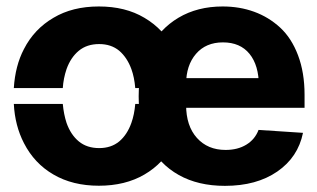

<svg xmlns="http://www.w3.org/2000/svg" viewBox="-20 -573 997 603"><path d="M290.5 10.3Q208 10.3 147.9 -24.9Q87.9 -59.6 55.2 -123.5Q26.9 -178.2 23.4 -246.6H177.2Q180.2 -213.9 189 -187Q202.1 -149.9 227.5 -128.9Q252.9 -107.9 291.5 -107.9Q329.1 -107.9 354.5 -128.9Q379.4 -149.9 392.6 -187Q401.9 -212.9 404.8 -246.6H558.1Q553.7 -176.8 526.4 -123.5Q494.1 -60.1 433.6 -24.9Q373.5 10.3 290.5 10.3ZM23.4 -296.4Q27.8 -366.7 55.2 -418.9Q87.4 -481.9 147.9 -517.1Q207.5 -552.7 290.5 -552.7Q374 -552.7 433.6 -517.1Q494.1 -481.4 526.4 -418.9Q553.7 -364.7 558.1 -296.4H404.8Q401.9 -330.6 392.6 -356Q379.4 -392.1 354.5 -413.6Q329.1 -434.6 291.5 -434.6Q252.9 -434.6 227.5 -413.6Q202.1 -392.6 189 -356Q179.2 -327.1 177.2 -296.4ZM686.5 10.7Q602.1 10.7 541.5 -23.4Q480.5 -57.6 448 -120.8Q415.5 -184.1 415.5 -270.5Q415.5 -354.5 448.2 -418Q481 -481.9 540.5 -517.3Q600.1 -552.7 679.2 -552.7Q732.4 -552.7 778.1 -536.1Q823.7 -519.5 859.6 -486.6Q895.5 -453.6 916 -399.4Q936.5 -345.2 936.5 -275.4V-234.4H475.6V-327.6H863.3L793 -303.2Q793 -367.7 763.7 -403.8Q734.4 -439.9 680.2 -439.9Q626.5 -439.9 595.5 -403.8Q564.5 -367.7 564.5 -309.1V-243.2Q564.5 -177.7 598.4 -139.9Q632.3 -102.1 688.5 -102.1Q726.6 -102.1 753.7 -118.7Q780.8 -135.3 792 -165L931.6 -155.8Q916 -79.1 850.8 -34.2Q785.6 10.7 686.5 10.7Z"/></svg>

Font: Inter Tight Stencil
Style: Bold
Weight: 700
Designer: Rasmus Andersson
Foundry: rsms
Version: Version 3.004;Glyphs 3.1.2 (3151)